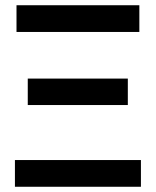

<svg xmlns="http://www.w3.org/2000/svg" viewBox="-20 -713 595 733"><path d="M43 -591V-693H512V-591ZM86 -312V-413H468V-312ZM37 0V-102H518V0Z"/></svg>

Font: Ubuntu Sans SemiBold
Style: Regular
Weight: 600
Designer: Dalton Maag Ltd
Foundry: Dalton Maag Ltd
Version: Version 1.006; ttfautohint (v1.8.4.7-5d5b)